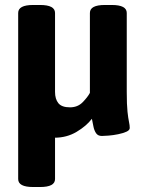

<svg xmlns="http://www.w3.org/2000/svg" viewBox="-20 -545 606 771"><path d="M429 -525Q489 -525 489 -493V-176Q489 -124 492 -96.5Q495 -69 498 -55.5Q501 -42 501 -31Q501 -22 487.5 -16Q474 -10 454.5 -6Q435 -2 416.5 -0.5Q398 1 389 1Q373 1 365.5 -10.5Q358 -22 355 -38Q352 -54 349 -68Q327 -39 287.5 -15.5Q248 8 199 8Q187 8 175 6.5Q163 5 150 1L201 -59V174Q201 206 141 206H113Q53 206 53 174V-493Q53 -525 113 -525H141Q201 -525 201 -493V-176Q201 -147 214.5 -130.5Q228 -114 261 -114Q292 -114 312 -134.5Q332 -155 341 -172V-493Q341 -525 401 -525Z"/></svg>

Font: Asap VF Beta
Style: Regular
Weight: 400
Designer: Pablo Cosgaya
Foundry: Pablo Cosgaya
Version: Version 1.007